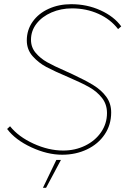

<svg xmlns="http://www.w3.org/2000/svg" viewBox="-20 -730 606 917"><path d="M14 -114 28 -127Q68 -77 140 -44Q212 -11 282 -11Q339 -11 387 -34.5Q435 -58 463 -99Q491 -140 491 -190Q491 -232 467 -262.5Q443 -293 406.5 -313.5Q370 -334 312 -359Q239 -390 201.5 -410Q164 -430 136 -461.5Q108 -493 108 -537Q108 -587 136 -626.5Q164 -666 212.5 -688Q261 -710 320 -710Q396 -710 460.5 -680.5Q525 -651 559 -604L544 -591Q508 -638 450 -664Q392 -690 324 -690Q271 -690 226 -670.5Q181 -651 154.5 -617Q128 -583 128 -540Q128 -504 150.5 -477.5Q173 -451 205 -433Q237 -415 292 -391Q310 -383 327 -375Q387 -347 425.5 -323.5Q464 -300 487.5 -268Q511 -236 511 -193Q511 -134 480 -88Q449 -42 395.5 -16.5Q342 9 277 9Q206 9 129.5 -26.5Q53 -62 14 -114ZM249 34H271L200 167H185Z"/></svg>

Font: Fixel Italic Variable Display Thin
Style: Italic
Weight: 100
Italic angle: -10°
Designer: AlfaBravo + MacPaw
Foundry: Kyrylo Tkachov, Marchela Mozhyna, Serhii Makarenko, Maria Weinstein, Zakhar Kryvoshyya
Version: Version 1.210;Glyphs 3.2 (3217)